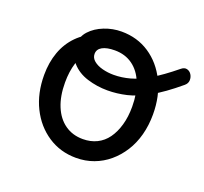

<svg xmlns="http://www.w3.org/2000/svg" viewBox="-99 -634 817 769"><g transform="rotate(20 309.5 -250.0)"><path d="M296 19Q229 19 176 -16Q123 -51 93 -111.5Q63 -172 63 -250Q63 -303 79 -347.5Q95 -392 127 -424.5Q159 -457 208 -475.5Q257 -494 323 -494L321 -450Q282 -450 251 -436.5Q220 -423 197.5 -396.5Q175 -370 163.5 -333.5Q152 -297 152 -250Q152 -192 169.5 -149.5Q187 -107 219.5 -84Q252 -61 296 -61Q329 -61 355.5 -74Q382 -87 400 -112Q418 -137 428 -172Q438 -207 438 -250Q438 -308 421 -350.5Q404 -393 372 -416Q340 -439 296 -439Q262 -439 243 -428.5Q224 -418 224 -398Q224 -381 238.5 -369Q253 -357 276 -351Q299 -345 324 -345Q358 -345 393 -354.5Q428 -364 470.5 -389Q513 -414 568 -459Q581 -470 593 -467Q605 -464 612 -453Q619 -442 618.5 -428.5Q618 -415 606 -405Q543 -352 493.5 -324.5Q444 -297 403 -287.5Q362 -278 322 -278Q277 -278 235.5 -291Q194 -304 168 -333.5Q142 -363 142 -410Q142 -442 164.5 -466.5Q187 -491 222.5 -505Q258 -519 296 -519Q363 -519 415 -484.5Q467 -450 497 -389Q527 -328 527 -250Q527 -203 516 -162Q505 -121 484 -88Q463 -55 434.5 -31Q406 -7 371 6Q336 19 296 19Z"/></g></svg>

Font: Playwrite PT
Style: Regular
Weight: 400
Designer: Veronika Burian, José Scaglione
Foundry: TypeTogether
Version: Version 1.002